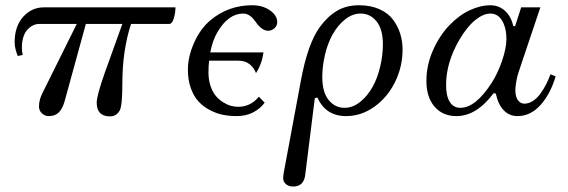

<svg xmlns="http://www.w3.org/2000/svg" viewBox="-20 -430 2140 724"><path d="M35.2 -270.5Q35.2 -330.6 67.4 -366.7Q99.6 -402.3 145.5 -402.3H641.6Q641.6 -381.3 635.3 -360.6Q628.9 -339.8 618.2 -339.8H474.1Q441.4 -239.3 441.4 -116.2Q441.4 -32.2 431.6 -13.7Q419.4 8.8 394.5 8.8Q344.7 8.8 344.7 -43Q344.7 -69.3 375 -155.3L441.4 -339.8H303.7L223.6 -47.9Q215.8 -20.5 201.9 -6.3Q188 7.8 164.1 7.8Q148.9 7.8 137.9 -2.7Q127 -13.2 127 -28.3Q127 -54.2 140.6 -80.1L269.5 -339.8H127.9Q107.4 -339.8 90.3 -325Q73.2 -310.1 67.4 -288.1Q62.5 -271 62.5 -251Q62.5 -237.3 65.4 -222.7L46.9 -218.8Q35.2 -248 35.2 -270.5Z M688.5 -167Q688.5 -216.8 712.2 -269.5Q735.8 -322.3 773.9 -354Q841.3 -410.2 931.2 -410.2Q970.7 -410.2 998 -390.9Q1025.4 -371.6 1025.4 -346.7Q1025.4 -333 1014.9 -323.5Q1004.4 -314 991.2 -314Q966.8 -314 942.9 -349.1Q921.9 -378.9 897.5 -378.9Q840.8 -378.9 799.8 -308.6Q781.7 -278.3 772.9 -232.4H973.6Q967.8 -189.5 945.3 -154.3Q938.5 -173.3 921.9 -187.3Q905.3 -201.2 877.9 -201.2H768.6Q766.1 -182.6 766.1 -157.2Q766.1 -129.4 773.7 -106.4Q781.2 -83.5 793.2 -69.1Q805.2 -54.7 820.6 -44.9Q835.9 -35.2 850.1 -31.2Q864.3 -27.3 877.9 -27.3Q925.3 -27.3 956.1 -65.4L978 -43Q962.4 -21 935.3 -6.6Q908.2 7.8 872.1 7.8Q844.7 7.8 819.8 2.7Q794.9 -2.4 770.5 -15.4Q746.1 -28.3 728.3 -47.6Q710.4 -66.9 699.5 -97.7Q688.5 -128.4 688.5 -167Z M1047.9 242.7Q1047.9 233.4 1049.8 222.2L1114.3 -124.5Q1140.1 -265.1 1186 -328.1Q1215.3 -368.2 1250.7 -389.2Q1286.1 -410.2 1334 -410.2Q1377.4 -410.2 1410.4 -395.5Q1443.4 -380.9 1461.7 -356.4Q1480 -332 1489 -303.5Q1498 -274.9 1498 -243.2Q1498 -177.7 1469.2 -119.9Q1440.4 -62 1391.1 -27.1Q1341.8 7.8 1285.2 7.8Q1208 7.8 1176.8 -62.5L1167 -59.6L1131.3 226.6Q1127 273.4 1085 273.4Q1068.8 273.4 1058.3 264.4Q1047.9 255.4 1047.9 242.7ZM1195.3 -139.6Q1195.3 -82.5 1219.2 -53Q1243.2 -23.4 1279.3 -23.4Q1309.6 -23.4 1337.4 -45.2Q1365.2 -66.9 1385.7 -103.5Q1403.8 -136.7 1413.8 -179.4Q1423.8 -222.2 1423.8 -262.7Q1423.8 -319.8 1399.9 -349.4Q1376 -378.9 1339.8 -378.9Q1309.6 -378.9 1281.7 -357.2Q1253.9 -335.4 1233.4 -298.8Q1215.3 -265.6 1205.3 -222.9Q1195.3 -180.2 1195.3 -139.6Z M1587.9 -124.5Q1587.9 -184.6 1612.8 -240.5Q1637.7 -296.4 1674.8 -335Q1711.4 -373 1751.7 -391.6Q1792 -410.2 1828.1 -410.2Q1861.8 -410.2 1884.8 -388.7Q1907.7 -367.2 1915.5 -331.5H1922.4L1945.3 -402.3H2017.6L1935.1 -156.7Q1930.2 -142.6 1926.8 -122.1Q1923.3 -101.6 1923.3 -91.8Q1923.3 -64.9 1933.1 -52Q1942.9 -39.1 1957 -39.1Q1974.1 -39.1 1990 -49.6Q2005.9 -60.1 2018.3 -77.6Q2030.8 -95.2 2039.6 -112.5Q2048.3 -129.9 2055.7 -149.9L2075.2 -142.1Q2055.7 -75.7 2018.1 -33.9Q1980.5 7.8 1931.2 7.8Q1900.4 7.8 1879.4 -14.2Q1858.4 -36.1 1849.6 -77.1L1841.3 -78.6Q1776.9 7.8 1701.2 7.8Q1648.9 7.8 1618.2 -28.3Q1587.9 -64 1587.9 -124.5ZM1662.1 -109.4Q1662.1 -67.4 1676.3 -45.4Q1690.4 -23.4 1715.8 -23.4Q1773.9 -23.4 1835 -119.1Q1857.4 -154.3 1873.5 -201.7Q1889.6 -249 1889.6 -283.2Q1889.6 -318.4 1877.9 -343.8Q1861.3 -378.9 1829.1 -378.9Q1802.2 -378.9 1771.5 -353.8Q1740.7 -328.6 1712.9 -281.2Q1662.1 -194.8 1662.1 -109.4Z"/></svg>

Font: Theano Modern
Style: Regular
Weight: 400
Designer: Alexey Kryukov
Version: Version 2.00